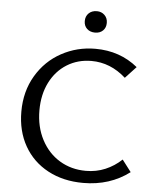

<svg xmlns="http://www.w3.org/2000/svg" viewBox="-58 -900 776 955"><g transform="rotate(5 330.0 -422.5)"><path d="M331 -797Q331 -821 346.5 -836Q362 -851 387 -851Q410 -851 425.5 -836Q441 -821 441 -797Q441 -773 426 -758.5Q411 -744 387 -744Q362 -744 346.5 -758.5Q331 -773 331 -797ZM56 -321Q56 -422 102.5 -500.5Q149 -579 227 -621.5Q305 -664 396 -664Q519 -664 608 -591L554 -533Q477 -602 382 -602Q314 -602 260 -568.5Q206 -535 175.5 -474.5Q145 -414 145 -335Q145 -253 178.5 -189Q212 -125 270 -90Q328 -55 401 -55Q453 -55 498 -74Q543 -93 579 -127L624 -68Q526 6 393 6Q293 6 216.5 -35Q140 -76 98 -150Q56 -224 56 -321Z"/></g></svg>

Font: Ysabeau SC Medium
Style: Regular
Weight: 500
Designer: Christian Thalmann (Catharsis Fonts)
Version: Version 0.003